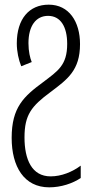

<svg xmlns="http://www.w3.org/2000/svg" viewBox="-20 -562 408 823"><path d="M189 -542C105 -542 52 -481 52 -376C52 -341 60 -305 71 -278L116 -296C109 -313 102 -341 102 -377C102 -451 134 -494 186 -494C240 -494 268 -447 268 -374C268 -282 228 -258 165 -210C82 -149 30 -102 30 29C30 152 83 241 191 241C242 241 292 224 326 201V148C290 175 243 194 197 194C116 194 85 121 85 27C85 -70 115 -107 196 -167C269 -222 323 -260 323 -373C323 -469 276 -542 189 -542Z"/></svg>

Font: Noto Sans UI Condensed Light
Style: Regular
Weight: 300
Width: 3
Designer: Monotype Design Team
Foundry: Monotype Imaging Inc.
Version: Version 1.901